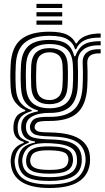

<svg xmlns="http://www.w3.org/2000/svg" viewBox="-20 -772 538 986"><path d="M233.8 193.5Q141 193.5 90.9 161.9Q40.8 130.2 35.5 68.8Q34.5 57.2 35.1 47.6Q35.8 38 38 28.5Q42.2 5.2 59 -12.2Q75.8 -29.8 101.8 -38V-43.5Q78.8 -50 65.8 -63.8Q52.8 -77.5 49.5 -102Q48.8 -108.2 48.8 -115.2Q48.8 -122.2 49.5 -130Q52.2 -154.8 64 -173Q75.8 -191.2 109.8 -201.5V-207Q84.5 -216 61.1 -243.6Q37.8 -271.2 34.8 -320.8Q34 -336 33.5 -350.8Q33 -365.5 33 -380.2Q33 -395 33.5 -410Q34 -425 34.8 -441.2Q39.8 -531.2 88.4 -570.2Q137 -609.2 234.2 -609.2Q294.5 -609.2 325.5 -593.1Q356.5 -577 368.8 -549.5H374Q387.5 -572.5 411 -583.5Q434.5 -594.5 458.4 -597.6Q482.2 -600.8 497 -600V-578.8Q442.5 -579.8 412.8 -564.4Q383 -549 371 -519.2H365.5Q356 -552 326.5 -570.1Q297 -588.2 234.2 -588.2Q151 -588.2 108.2 -553.9Q65.5 -519.5 61.2 -440.5Q60 -418.5 59.6 -399.2Q59.2 -380 59.6 -361.4Q60 -342.8 61.2 -321.8Q64.5 -269 87.4 -242.4Q110.2 -215.8 142.8 -206.8V-201.2Q107.5 -191.2 91 -174.6Q74.5 -158 71.2 -130Q70.5 -121.8 70.5 -115.8Q70.5 -109.8 71.5 -101.8Q74 -78.2 85.5 -66.6Q97 -55 128.2 -44.5V-39Q95.8 -27 80.5 -11.1Q65.2 4.8 59.5 28.5Q57 37.8 55.6 46.6Q54.2 55.5 55.8 68.5Q62.2 123.8 105 149.4Q147.8 175 233.8 175Q323.8 175 366.2 148.9Q408.8 122.8 418 67.2Q419.8 58.2 419.6 47.9Q419.5 37.5 417.8 27Q409.2 -23.8 367.8 -46.6Q326.2 -69.5 239 -71.5Q201.8 -72.2 181.5 -75.6Q161.2 -79 151.8 -85.5Q142.2 -92 137.8 -101.2Q134.8 -106.8 134 -116.2Q133.2 -125.8 135 -131Q143 -157 164.1 -164.8Q185.2 -172.5 234.2 -172Q315.8 -171 357 -206.6Q398.2 -242.2 403.8 -322Q405 -342.8 405.5 -362.8Q406 -382.8 405.8 -403.6Q405.5 -424.5 404.5 -448.5Q403 -484.8 426.5 -503.1Q450 -521.5 497 -519.2V-498Q460.2 -499.2 443.8 -486.9Q427.2 -474.5 428.2 -448Q429.2 -426 429.6 -405Q430 -384 429.5 -363.2Q429 -342.5 427.8 -321Q421.5 -230.8 375.6 -190.8Q329.8 -150.8 234.2 -150.8Q206.2 -150.8 191 -148.9Q175.8 -147 168.9 -141.6Q162 -136.2 158.5 -125.8Q158 -124 157.9 -118.6Q157.8 -113.2 159.8 -110Q164 -102.8 170.8 -99Q177.5 -95.2 193.1 -93.8Q208.8 -92.2 239 -91.8Q336.5 -90 385.9 -60.2Q435.2 -30.5 441.5 27.2Q442.5 38 442.5 48.6Q442.5 59.2 441.5 67.8Q432.8 130.5 382.1 162Q331.5 193.5 233.8 193.5ZM233.8 137.8Q286.8 137.8 316.5 128Q346.2 118.2 359.2 102.4Q372.2 86.5 374.5 68Q375.8 57.2 375.4 46.9Q375 36.5 373 26.8Q368.8 5.8 353 -7.4Q337.2 -20.5 309 -27.5Q280.8 -34.5 238.8 -36.5Q173 -39.8 141.1 -24.4Q109.2 -9 98 28.8Q95.5 37.2 94.5 46.2Q93.5 55.2 95.8 69.5Q101.5 107 135.1 122.4Q168.8 137.8 233.8 137.8ZM233.8 119.8Q174.2 119.8 147.1 107.5Q120 95.2 115.2 68.8Q113.2 57.2 114.1 47.6Q115 38 118 28.5Q126.2 1 153.6 -10.2Q181 -21.5 240.5 -20.2Q275.8 -19.5 298.8 -14.4Q321.8 -9.2 334.8 0.9Q347.8 11 352 27Q355 38.2 355.1 48.1Q355.2 58 352.5 68Q346 95.8 318.5 107.8Q291 119.8 233.8 119.8ZM233.8 100.5Q262.2 100.5 281.5 97.5Q300.8 94.5 311.9 87.4Q323 80.2 327.5 67.8Q331.2 58.5 331.6 48Q332 37.5 326.5 27Q323 18.2 312.9 12.5Q302.8 6.8 284.8 3.8Q266.8 0.8 239 0Q192 -1.2 169.5 6.4Q147 14 141.5 28Q135.5 38.8 135 49.5Q134.5 60.2 137.8 68.8Q143.5 85.5 165.9 93Q188.2 100.5 233.8 100.5ZM233.8 157.2Q151.2 157.2 115.5 136Q79.8 114.8 74.2 68.2Q72.8 55.8 73.8 46.5Q74.8 37.2 76.8 28.2Q82.5 0.5 101.5 -15.6Q120.5 -31.8 160 -40V-45.5Q128.8 -49.8 112.2 -62.8Q95.8 -75.8 90.2 -101.8Q88.8 -109 88.6 -115.2Q88.5 -121.5 89.2 -130.2Q92.2 -159.8 112.4 -176Q132.5 -192.2 174.5 -200V-205.2Q135 -215.5 112.8 -242.6Q90.5 -269.8 87.5 -324.2Q86.2 -343.8 86 -361.9Q85.8 -380 86.2 -398.8Q86.8 -417.5 87.8 -438.5Q91.5 -504.5 126.1 -535.8Q160.8 -567 234.2 -567Q291.2 -567 320.9 -547.6Q350.5 -528.2 361.2 -483H366.5Q377.5 -511.5 392.8 -528.5Q408 -545.5 433 -553Q458 -560.5 497 -560.5V-539.2Q437.2 -541.5 406.8 -516.6Q376.2 -491.8 379.5 -445.2Q380.5 -427.5 380.6 -405Q380.8 -382.5 380.4 -361Q380 -339.5 379.2 -324.8Q374.5 -255.2 338.6 -223.2Q302.8 -191.2 234 -192.2Q209.5 -192.8 183.8 -187.6Q158 -182.5 138.9 -170.1Q119.8 -157.8 114.8 -135.8Q113 -128.5 113.2 -118.5Q113.5 -108.5 115 -102.8Q122.8 -73 152.5 -65.1Q182.2 -57.2 239 -56Q290.2 -55 323.8 -46.4Q357.2 -37.8 375.4 -19.8Q393.5 -1.8 398.5 27.2Q400 36.8 400.1 47.2Q400.2 57.8 398.8 68Q391.2 116.5 349.5 136.9Q307.8 157.2 233.8 157.2ZM234.2 -216Q289.8 -216 319.6 -241.8Q349.5 -267.5 353.5 -326.2Q354.8 -343.2 355.1 -361.2Q355.5 -379.2 355.4 -398.4Q355.2 -417.5 354.2 -437.8Q351.5 -496 321.1 -520.9Q290.8 -545.8 234.2 -545.8Q176.8 -545.8 146.9 -520.1Q117 -494.5 114 -436.8Q112.5 -407.2 112.6 -379.8Q112.8 -352.2 114 -325Q117 -268.5 147.6 -242.2Q178.2 -216 234.2 -216ZM234.2 -237Q191 -237 167 -258.1Q143 -279.2 140.2 -327Q139 -355.5 139.1 -381.4Q139.2 -407.2 140.2 -435Q143 -483 167 -503.9Q191 -524.8 234.2 -524.8Q277.5 -524.8 301.5 -504.2Q325.5 -483.8 327.8 -436.8Q328.8 -417.8 328.9 -399.8Q329 -381.8 328.6 -364Q328.2 -346.2 327 -327.5Q324 -279.5 300 -258.2Q276 -237 234.2 -237ZM234.2 -258.2Q262 -258.2 280.1 -274.5Q298.2 -290.8 300.8 -329.8Q301.8 -346.8 302.1 -363Q302.5 -379.2 302.4 -397Q302.2 -414.8 301.2 -435.5Q299.8 -472.2 281.6 -487.9Q263.5 -503.5 234.2 -503.5Q204.8 -503.5 186.8 -487.5Q168.8 -471.5 166.8 -434Q165.5 -406.5 165.4 -381.5Q165.2 -356.5 166.8 -328.5Q168.8 -291 186.6 -274.6Q204.5 -258.2 234.2 -258.2ZM167.2 -730.8V-752H299.5V-730.8ZM167.2 -645V-666.5H299.5V-645ZM167.2 -687.8V-709.2H299.5V-687.8Z"/></svg>

Font: Big Shoulders Inline Text Thin ExtraBold
Style: Regular
Weight: 800
Version: Version 2.002